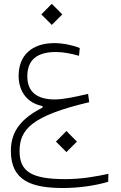

<svg xmlns="http://www.w3.org/2000/svg" viewBox="-20 -674 626 992"><path d="M306.6 297.4C389.2 297.4 476.1 284.2 539.1 265.1L540 224.1C474.6 238.3 400.9 251.5 316.4 251.5C139.2 251.5 81.1 210 81.1 106.9C81.1 -5.4 143.6 -75.7 440.9 -146L435.1 -189C363.8 -172.4 307.1 -160.2 261.7 -160.2C170.4 -160.2 121.1 -200.7 121.1 -278.8C121.1 -362.3 168 -405.3 269 -405.3C309.6 -405.3 349.6 -396.5 388.2 -385.7L392.1 -425.8C357.4 -440.4 305.7 -451.2 260.3 -451.2C146.5 -451.2 76.2 -389.2 76.2 -282.2C76.2 -201.2 121.1 -141.1 199.7 -126V-118.2C96.2 -64.9 36.1 -1.5 36.1 105.5C36.1 261.7 145.5 297.4 306.6 297.4ZM323.2 111.8 377.4 57.6 323.2 2.9 269 57.6ZM247.6 -545.4 301.8 -599.6 247.6 -654.3 193.4 -599.6Z"/></svg>

Font: Cascadia Mono PL ExtraLight
Style: Regular
Weight: 200
Monospace: yes
Designer: Aaron Bell
Foundry: Saja Typeworks
Version: Version 2404.023